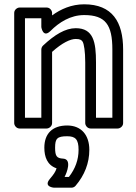

<svg xmlns="http://www.w3.org/2000/svg" viewBox="-20 -572 634 892"><path d="M332 -441C283.7 -441 234.1 -411 179.9 -360.2C174.8 -355.5 172 -348 172 -342V-25H96V-487H172V-446C172 -446 179.6 -393.3 214.7 -428.3C254.3 -468 307.1 -502 371 -502C470.2 -502 502 -456.8 502 -342V-25H426V-282C426 -376.3 414.1 -441 332 -441ZM371 -552C312 -552 262.1 -529.6 222 -500.4V-512C222 -522.7 212.1 -537 197 -537H71C60.3 -537 46 -527.1 46 -512V0C46 10.7 55.9 25 71 25H197C207.7 25 222 15.1 222 0V-331C268.9 -373.2 307 -391 332 -391C353.1 -391 360.1 -385.3 364.5 -377.2C369.9 -367.1 376 -334.1 376 -282V0C376 10.7 385.9 25 401 25H527C537.7 25 552 15.1 552 0V-342C552 -470.4 501.4 -552 371 -552ZM236 114C236 71.9 245.4 61 292 61C329.9 61 345 74.9 345 124C345 170 329.8 212 300.1 250H280C290.7 230.3 314.9 167.6 273.6 165C244.1 163.2 236 154.7 236 114ZM186 114C186 156.7 199.3 195.4 242.8 210C237.7 226.4 229.3 238.5 212 258.8C179.7 296.7 231 300 231 300H312C318.9 300 326.3 296.8 331 291.2C373 242 395 185.4 395 124C395 55.8 358.1 11 292 11C223.4 11 186 48.9 186 114Z"/></svg>

Font: Fog Sans
Style: Outline
Weight: 700
Foundry: Intel Corporation
Version: Version 1.00